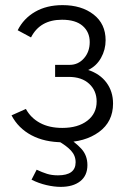

<svg xmlns="http://www.w3.org/2000/svg" viewBox="-20 -549 500 749"><path d="M226 6Q154 6 102.5 -21.5Q51 -49 25 -99L81 -124Q100 -89 136 -69.5Q172 -50 223 -50Q284 -50 320.5 -78Q357 -106 357 -153Q357 -195 328 -222Q299 -249 248 -249H195V-296H252Q285 -296 307.5 -321.5Q330 -347 330 -385Q330 -424 302.5 -448Q275 -472 222 -472Q136 -472 101 -403L49 -431Q72 -477 117 -503Q162 -529 224 -529Q298 -529 345 -492.5Q392 -456 392 -392Q392 -355 374 -323Q356 -291 324 -276Q370 -261 395.5 -226.5Q421 -192 421 -145Q421 -74 366 -34Q311 6 226 6ZM217 180Q191 180 161 173Q131 166 103 152L123 113Q144 123 163 129Q182 135 206 135Q275 135 275 84Q275 58 257 38.5Q239 19 205 0L234 -19Q273 5 297 31Q321 57 321 95Q321 136 293 158Q265 180 217 180Z"/></svg>

Font: Raleway
Style: Regular
Weight: 400
Designer: Matt McInerney, Pablo Impallari, Rodrigo Fuenzalida
Foundry: Matt McInerney, Pablo Impallari, Rodrigo Fuenzalida
Version: Version 4.101;RELEASE